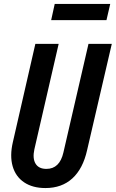

<svg xmlns="http://www.w3.org/2000/svg" viewBox="-20 -942 586 972"><path d="M210 10Q145 10 102 -19Q59 -48 44 -100.5Q29 -153 45 -222L159 -720H277L154 -186Q144 -140 160 -113.5Q176 -87 215 -87Q282 -87 301 -170L428 -720H546L421 -182Q400 -88 346.5 -39Q293 10 210 10ZM239 -840 257 -922H538L519 -840Z"/></svg>

Font: Instrument Sans Condensed SemiBold Italic
Style: Regular
Weight: 600
Width: 3
Italic angle: -13°
Designer: Rodrigo Fuenzalida
Foundry: fragTYPE
Version: Version 1.000; ttfautohint (v1.8.4.7-5d5b);gftools[0.9.28]